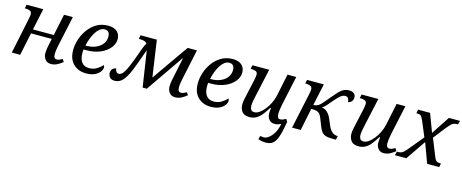

<svg xmlns="http://www.w3.org/2000/svg" viewBox="-42 -1188 4957 2058"><g transform="rotate(15 2437.0 -159.0)"><path d="M481 10Q435 10 414 -20Q393 -50 393 -85Q393 -96 395 -119.5Q397 -143 404 -174L420 -252H190L137 0H44L128 -402Q131 -416 132.5 -429.5Q134 -443 134 -447Q134 -477 113.5 -485.5Q93 -494 64 -494H56L65 -536H250L199 -298H430L480 -536H578L506 -202Q500 -175 496.5 -149.5Q493 -124 493 -101Q493 -53 529 -53Q543 -53 557 -58.5Q571 -64 590 -75L608 -46Q586 -27 552.5 -8.5Q519 10 481 10Z M867 10Q814 10 769.5 -13Q725 -36 698.5 -81.5Q672 -127 672 -197Q672 -253 691 -313.5Q710 -374 748 -427Q786 -480 841.5 -513Q897 -546 970 -546Q1033 -546 1068 -515.5Q1103 -485 1103 -431Q1103 -379 1065.5 -333Q1028 -287 962.5 -259Q897 -231 813 -231H778Q777 -220 776.5 -209.5Q776 -199 776 -189Q776 -125 804 -89Q832 -53 886 -53Q934 -53 971.5 -76Q1009 -99 1030 -125Q1040 -118 1040 -100Q1040 -78 1021.5 -52.5Q1003 -27 965 -8.5Q927 10 867 10ZM797 -277Q856 -277 901.5 -296.5Q947 -316 973.5 -350.5Q1000 -385 1000 -431Q1000 -498 942 -498Q914 -498 889 -478.5Q864 -459 844 -426.5Q824 -394 809.5 -355Q795 -316 787 -277Z M1859 10Q1813 10 1792 -20Q1771 -50 1771 -85Q1771 -96 1773 -119.5Q1775 -143 1782 -174L1832 -414H1828L1542 0H1496L1435 -399Q1427 -378 1415.5 -344.5Q1404 -311 1385 -259Q1348 -154 1317 -96Q1286 -38 1255 -15.5Q1224 7 1185 7Q1146 7 1130 -15.5Q1114 -38 1114 -60Q1114 -90 1131 -107Q1148 -124 1170 -124Q1170 -108 1180 -92.5Q1190 -77 1209 -77Q1228 -77 1246 -93Q1264 -109 1285.5 -152.5Q1307 -196 1337 -276Q1364 -350 1380.5 -396Q1397 -442 1413 -467Q1399 -484 1378 -489Q1357 -494 1334 -494H1321L1329 -536H1510L1569 -131L1852 -536H1955L1884 -202Q1878 -175 1874.5 -149.5Q1871 -124 1871 -101Q1871 -53 1907 -53Q1921 -53 1935 -58.5Q1949 -64 1968 -75L1986 -46Q1964 -27 1930.5 -8.5Q1897 10 1859 10Z M2250 10Q2197 10 2152.5 -13Q2108 -36 2081.5 -81.5Q2055 -127 2055 -197Q2055 -253 2074 -313.5Q2093 -374 2131 -427Q2169 -480 2224.5 -513Q2280 -546 2353 -546Q2416 -546 2451 -515.5Q2486 -485 2486 -431Q2486 -379 2448.5 -333Q2411 -287 2345.5 -259Q2280 -231 2196 -231H2161Q2160 -220 2159.5 -209.5Q2159 -199 2159 -189Q2159 -125 2187 -89Q2215 -53 2269 -53Q2317 -53 2354.5 -76Q2392 -99 2413 -125Q2423 -118 2423 -100Q2423 -78 2404.5 -52.5Q2386 -27 2348 -8.5Q2310 10 2250 10ZM2180 -277Q2239 -277 2284.5 -296.5Q2330 -316 2356.5 -350.5Q2383 -385 2383 -431Q2383 -498 2325 -498Q2297 -498 2272 -478.5Q2247 -459 2227 -426.5Q2207 -394 2192.5 -355Q2178 -316 2170 -277Z M2961 10Q2921 10 2899 -18Q2877 -46 2877 -85Q2877 -96 2878.5 -112Q2880 -128 2882 -144H2874Q2846 -99 2819 -64.5Q2792 -30 2759 -10.5Q2726 9 2681 9Q2622 9 2598 -24.5Q2574 -58 2574 -102Q2574 -127 2580 -157Q2586 -187 2592 -212L2631 -387Q2634 -401 2637 -422Q2640 -443 2640 -447Q2640 -477 2619.5 -485.5Q2599 -494 2570 -494H2562L2571 -536H2757L2691 -237Q2685 -210 2678 -174Q2671 -138 2671 -116Q2671 -91 2681 -73Q2691 -55 2720 -55Q2747 -55 2776 -75.5Q2805 -96 2832 -130Q2859 -164 2879 -205Q2899 -246 2908 -287L2960 -536H3057L2988 -215Q2986 -204 2982 -183Q2978 -162 2975.5 -140Q2973 -118 2973 -104Q2973 -53 3006 -53Q3023 -53 3037 -58.5Q3051 -64 3070 -75L3088 -46Q3070 61 3050 120.5Q3030 180 3000.5 204Q2971 228 2923 228Q2895 228 2872.5 223Q2850 218 2837 213L2848 174Q2856 176 2867.5 177.5Q2879 179 2888 179Q2913 179 2942 157.5Q2971 136 2996 94.5Q3021 53 3032 -8Q3015 0 2997.5 5Q2980 10 2961 10Z M3606 3Q3556 3 3527.5 -6Q3499 -15 3482.5 -36.5Q3466 -58 3452 -94L3419 -178Q3408 -206 3395 -221Q3382 -236 3360.5 -242Q3339 -248 3301 -248L3250 0H3154L3237 -387Q3240 -401 3243 -418.5Q3246 -436 3246 -447Q3246 -477 3225.5 -485.5Q3205 -494 3176 -494H3168L3177 -536H3363L3311 -294Q3348 -294 3375 -315Q3391 -327 3418 -359Q3445 -391 3476 -428Q3506 -464 3530.5 -490Q3555 -516 3581.5 -530Q3608 -544 3642 -544Q3677 -544 3696.5 -529Q3716 -514 3716 -484Q3716 -457 3700.5 -440Q3685 -423 3662 -420Q3662 -440 3652.5 -458Q3643 -476 3618 -476Q3593 -476 3568 -456.5Q3543 -437 3510 -398Q3474 -356 3452 -330.5Q3430 -305 3407 -291Q3440 -290 3467.5 -264Q3495 -238 3510 -203L3545 -122Q3581 -39 3647 -39H3650L3641 3Z M4172 10Q4132 10 4110 -18Q4088 -46 4088 -85Q4088 -96 4089.5 -112Q4091 -128 4093 -144H4085Q4057 -99 4030 -64.5Q4003 -30 3970 -10.5Q3937 9 3892 9Q3833 9 3809 -24.5Q3785 -58 3785 -102Q3785 -127 3791 -157Q3797 -187 3803 -212L3842 -387Q3845 -401 3848 -422Q3851 -443 3851 -447Q3851 -477 3830.5 -485.5Q3810 -494 3781 -494H3773L3782 -536H3968L3902 -237Q3896 -210 3889 -174Q3882 -138 3882 -116Q3882 -91 3892 -73Q3902 -55 3931 -55Q3958 -55 3987 -75.5Q4016 -96 4043 -130Q4070 -164 4090 -205Q4110 -246 4119 -287L4171 -536H4268L4199 -215Q4197 -204 4193 -183Q4189 -162 4186.5 -140Q4184 -118 4184 -104Q4184 -53 4217 -53Q4234 -53 4248 -58.5Q4262 -64 4281 -75L4299 -46Q4277 -27 4243.5 -8.5Q4210 10 4172 10Z M4295 0 4306 -42H4319Q4338 -42 4352.5 -47Q4367 -52 4383.5 -67Q4400 -82 4423 -111L4551 -266L4486 -422Q4468 -465 4455.5 -479.5Q4443 -494 4414 -494H4401L4409 -536H4542L4618 -334L4751 -536H4874L4863 -494H4850Q4831 -494 4816 -488Q4801 -482 4785.5 -466.5Q4770 -451 4746 -422L4641 -287L4710 -114Q4726 -71 4739.5 -56.5Q4753 -42 4782 -42H4795L4787 0H4653L4572 -220L4422 0Z"/></g></svg>

Font: NotoSerif-Italic
Style: Regular
Weight: 400
Italic angle: -12°
Designer: Monotype Design Team
Foundry: Monotype Imaging Inc.
Version: Version 2.007; ttfautohint (v1.8) -l 8 -r 50 -G 200 -x 14 -D